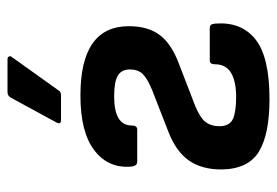

<svg xmlns="http://www.w3.org/2000/svg" viewBox="-136 -608 755 524"><g transform="rotate(-90 242.0 -345.5)"><path d="M234 12Q138 12 90.5 -17Q43 -46 42 -119Q42 -173 66.5 -208Q91 -243 145 -264L258 -308Q290 -321 302.5 -334Q315 -347 315 -369Q315 -392 298 -402Q281 -412 242 -412Q162 -412 162 -364Q162 -349 151 -349H63Q52 -349 50 -364Q44 -427 93.5 -465.5Q143 -504 244 -504Q433 -504 433 -372Q433 -319 408.5 -287Q384 -255 330 -235L216 -191Q184 -178 172 -163Q160 -148 160 -123Q161 -96 180.5 -87.5Q200 -79 241 -79Q329 -80 329 -136Q329 -151 339 -151H428Q433 -151 436 -148.5Q439 -146 440 -137Q446 -66 398 -27Q350 12 234 12ZM177 -557Q164 -557 170 -569L238 -694Q243 -703 253 -703H343Q349 -703 350.5 -698.5Q352 -694 348 -690L258 -564Q254 -557 245 -557Z"/></g></svg>

Font: Sofia Sans
Style: Bold
Weight: 700
Designer: Botio Nikoltchev, Ani Petrova
Foundry: lettersoup
Version: Version 4.100; ttfautohint (v1.8.4.7-5d5b)